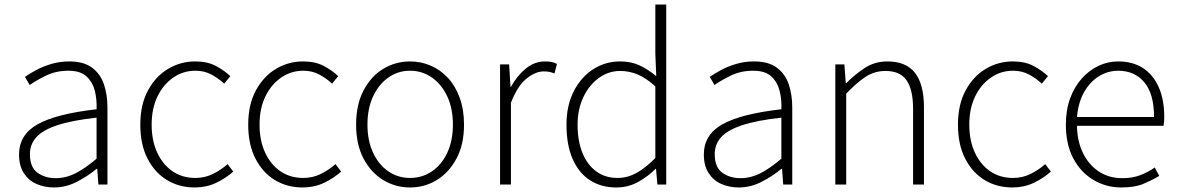

<svg xmlns="http://www.w3.org/2000/svg" viewBox="-20 -814 5198 847"><path d="M218 13Q176 13 141 -2.5Q106 -18 85 -50.5Q64 -83 64 -132Q64 -220 146.5 -266Q229 -312 406 -332Q408 -374 398.5 -412.5Q389 -451 362 -476.5Q335 -502 282 -502Q227 -502 183 -480.5Q139 -459 111 -439L90 -475Q109 -488 138 -504Q167 -520 205 -531.5Q243 -543 286 -543Q349 -543 386 -515.5Q423 -488 438.5 -442Q454 -396 454 -340V0H414L409 -69H406Q366 -36 318 -11.5Q270 13 218 13ZM225 -28Q271 -28 314 -50Q357 -72 406 -114V-295Q297 -283 232.5 -261.5Q168 -240 140 -208.5Q112 -177 112 -134Q112 -76 145.5 -52Q179 -28 225 -28Z M839 13Q771 13 717 -19.5Q663 -52 631 -114Q599 -176 599 -264Q599 -353 633 -415.5Q667 -478 722 -510.5Q777 -543 841 -543Q895 -543 932.5 -523Q970 -503 996 -478L969 -445Q943 -469 912 -485.5Q881 -502 842 -502Q788 -502 744 -471.5Q700 -441 674.5 -388Q649 -335 649 -264Q649 -194 673.5 -141Q698 -88 741 -58.5Q784 -29 842 -29Q884 -29 920 -47Q956 -65 984 -90L1009 -57Q975 -27 932.5 -7Q890 13 839 13Z M1315 13Q1247 13 1193 -19.5Q1139 -52 1107 -114Q1075 -176 1075 -264Q1075 -353 1109 -415.5Q1143 -478 1198 -510.5Q1253 -543 1317 -543Q1371 -543 1408.5 -523Q1446 -503 1472 -478L1445 -445Q1419 -469 1388 -485.5Q1357 -502 1318 -502Q1264 -502 1220 -471.5Q1176 -441 1150.5 -388Q1125 -335 1125 -264Q1125 -194 1149.5 -141Q1174 -88 1217 -58.5Q1260 -29 1318 -29Q1360 -29 1396 -47Q1432 -65 1460 -90L1485 -57Q1451 -27 1408.5 -7Q1366 13 1315 13Z M1789 13Q1725 13 1671 -19.5Q1617 -52 1584 -114Q1551 -176 1551 -264Q1551 -353 1584 -415.5Q1617 -478 1671 -510.5Q1725 -543 1789 -543Q1837 -543 1880 -524.5Q1923 -506 1956 -470.5Q1989 -435 2008 -382.5Q2027 -330 2027 -264Q2027 -176 1993.5 -114Q1960 -52 1906.5 -19.5Q1853 13 1789 13ZM1789 -29Q1843 -29 1886 -58.5Q1929 -88 1953.5 -141Q1978 -194 1978 -264Q1978 -335 1953.5 -388Q1929 -441 1886 -471.5Q1843 -502 1789 -502Q1735 -502 1692.5 -471.5Q1650 -441 1625.5 -388Q1601 -335 1601 -264Q1601 -194 1625.5 -141Q1650 -88 1692.5 -58.5Q1735 -29 1789 -29Z M2186 0V-530H2226L2232 -431H2234Q2261 -480 2299.5 -511.5Q2338 -543 2384 -543Q2399 -543 2411.5 -541Q2424 -539 2437 -532L2426 -490Q2413 -495 2403.5 -497Q2394 -499 2378 -499Q2343 -499 2303.5 -468Q2264 -437 2234 -361V0Z M2698 13Q2632 13 2582.5 -19Q2533 -51 2506 -113Q2479 -175 2479 -264Q2479 -349 2511.5 -412Q2544 -475 2597.5 -509Q2651 -543 2715 -543Q2763 -543 2799.5 -526.5Q2836 -510 2875 -478L2871 -576V-794H2919V0H2880L2874 -69H2872Q2839 -36 2795.5 -11.5Q2752 13 2698 13ZM2704 -29Q2749 -29 2789.5 -52Q2830 -75 2871 -117V-433Q2830 -470 2793 -485.5Q2756 -501 2716 -501Q2664 -501 2621 -469.5Q2578 -438 2553 -384.5Q2528 -331 2528 -264Q2528 -193 2549 -140.5Q2570 -88 2609.5 -58.5Q2649 -29 2704 -29Z M3239 13Q3197 13 3162 -2.5Q3127 -18 3106 -50.5Q3085 -83 3085 -132Q3085 -220 3167.5 -266Q3250 -312 3427 -332Q3429 -374 3419.5 -412.5Q3410 -451 3383 -476.5Q3356 -502 3303 -502Q3248 -502 3204 -480.5Q3160 -459 3132 -439L3111 -475Q3130 -488 3159 -504Q3188 -520 3226 -531.5Q3264 -543 3307 -543Q3370 -543 3407 -515.5Q3444 -488 3459.5 -442Q3475 -396 3475 -340V0H3435L3430 -69H3427Q3387 -36 3339 -11.5Q3291 13 3239 13ZM3246 -28Q3292 -28 3335 -50Q3378 -72 3427 -114V-295Q3318 -283 3253.5 -261.5Q3189 -240 3161 -208.5Q3133 -177 3133 -134Q3133 -76 3166.5 -52Q3200 -28 3246 -28Z M3665 0V-530H3705L3711 -447H3713Q3754 -488 3797 -515.5Q3840 -543 3895 -543Q3977 -543 4016.5 -492.5Q4056 -442 4056 -340V0H4008V-334Q4008 -418 3979.5 -459.5Q3951 -501 3886 -501Q3839 -501 3800 -476Q3761 -451 3713 -401V0Z M4446 13Q4378 13 4324 -19.5Q4270 -52 4238 -114Q4206 -176 4206 -264Q4206 -353 4240 -415.5Q4274 -478 4329 -510.5Q4384 -543 4448 -543Q4502 -543 4539.5 -523Q4577 -503 4603 -478L4576 -445Q4550 -469 4519 -485.5Q4488 -502 4449 -502Q4395 -502 4351 -471.5Q4307 -441 4281.5 -388Q4256 -335 4256 -264Q4256 -194 4280.5 -141Q4305 -88 4348 -58.5Q4391 -29 4449 -29Q4491 -29 4527 -47Q4563 -65 4591 -90L4616 -57Q4582 -27 4539.5 -7Q4497 13 4446 13Z M4927 13Q4860 13 4804 -20Q4748 -53 4715 -115Q4682 -177 4682 -264Q4682 -329 4701 -380.5Q4720 -432 4753 -468.5Q4786 -505 4827 -524Q4868 -543 4913 -543Q4976 -543 5021 -514.5Q5066 -486 5091 -431Q5116 -376 5116 -298Q5116 -289 5115.5 -279.5Q5115 -270 5113 -259H4731Q4732 -192 4757 -140Q4782 -88 4826.5 -58Q4871 -28 4931 -28Q4975 -28 5009.5 -41Q5044 -54 5074 -75L5094 -38Q5062 -19 5024 -3Q4986 13 4927 13ZM4731 -298H5071Q5071 -400 5028 -451Q4985 -502 4913 -502Q4868 -502 4828.5 -478Q4789 -454 4763 -408.5Q4737 -363 4731 -298Z"/></svg>

Font: Noto Sans JP ExtraLight
Style: Regular
Weight: 250
Designer: Ryoko NISHIZUKA  (kana, bopomofo & ideographs); Paul D. Hunt (Latin, Greek & Cyrillic); Sandoll Communications , Soo-you
Foundry: Adobe
Version: Version 2.004-H2;hotconv 1.0.118;makeotfexe 2.5.65603